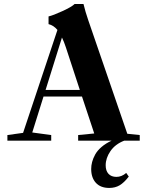

<svg xmlns="http://www.w3.org/2000/svg" viewBox="-20 -696 728 950"><path d="M16.6 0V-27.8L94.2 -38.6L264.2 -547.9Q245.6 -570.3 220.2 -576.7V-614.7Q243.7 -620.1 289.8 -641.4Q335.9 -662.6 349.1 -676.3H393.1Q402.3 -637.7 416.5 -596.7L609.9 -34.2L671.4 -27.8V0H594.7Q550.3 17.1 526.6 51.5Q502.9 85.9 502.9 122.1Q502.9 148.9 516.8 164.1Q530.8 179.2 556.2 179.2Q582 179.2 604.5 159.7L617.2 177.7Q593.8 208 571.8 220.9Q549.8 233.9 520.5 233.9Q477.5 233.9 454.3 208.5Q431.2 183.1 431.2 140.1Q431.2 123 435.8 105.5Q440.4 87.9 450.9 68.6Q461.4 49.3 482.4 31.2Q503.4 13.2 532.2 0H366.7V-27.8L446.3 -35.6L385.7 -218.3H195.3L139.6 -40.5L233.4 -27.8V0ZM305.7 -462.4Q296.9 -489.3 286.6 -510.3L205.6 -251H375Z"/></svg>

Font: Elstob 14pt
Style: Bold
Weight: 700
Designer: Peter S. Baker
Version: Version 1.015